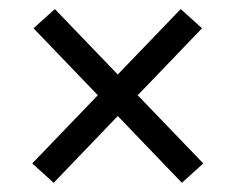

<svg xmlns="http://www.w3.org/2000/svg" viewBox="-20 -522 520 424"><path d="M101.1 -502 428.9 -161.1 381.7 -118.3 54 -459.6ZM98.5 -118.3 51.2 -161.1 379.1 -502 426.2 -459.6Z"/></svg>

Font: Anek Kannada Medium
Style: Regular
Weight: 500
Designer: Vaishnavi Murthy, Maithili Shingre (Kannada) & Yesha Goshar (Latin)
Foundry: Ek Type
Version: Version 1.003